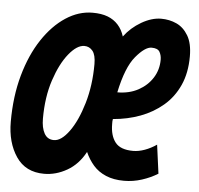

<svg xmlns="http://www.w3.org/2000/svg" viewBox="-47 -586 671 647"><g transform="rotate(5 289.0 -262.5)"><path d="M125 15Q62 15 30 -32.5Q-2 -80 -2 -150Q-2 -236 18 -307.5Q38 -379 72.5 -431Q107 -483 150.5 -511.5Q194 -540 241 -540Q271 -540 292 -532Q313 -524 327.5 -508Q342 -492 349 -469Q372 -500 406.5 -520Q441 -540 473 -540Q501 -540 525 -529Q549 -518 564.5 -492Q580 -466 580 -422Q580 -366 561 -324Q542 -282 508.5 -253.5Q475 -225 432 -209Q389 -193 340 -189Q339 -185 339 -181Q339 -177 339 -172Q339 -133 356.5 -110.5Q374 -88 417 -88Q436 -88 456.5 -95.5Q477 -103 496 -116L509 -19Q485 -4 455.5 5.5Q426 15 395 15Q360 15 334 4Q308 -7 291 -26.5Q274 -46 263 -71Q240 -28 202.5 -6.5Q165 15 125 15ZM148 -101Q173 -101 199.5 -137.5Q226 -174 244 -235Q262 -296 262 -368Q262 -399 251 -412.5Q240 -426 223 -426Q198 -426 170.5 -392Q143 -358 124 -300.5Q105 -243 105 -170Q105 -139 115.5 -120Q126 -101 148 -101ZM347 -280Q387 -280 417.5 -296.5Q448 -313 465.5 -340.5Q483 -368 483 -402Q483 -417 476.5 -428.5Q470 -440 449 -440Q427 -440 396 -403Q365 -366 347 -280Z"/></g></svg>

Font: Ubuntu Sans Mono
Style: Bold Italic
Weight: 700
Italic angle: -13.5°
Monospace: yes
Designer: Dalton Maag Ltd
Foundry: Dalton Maag Ltd
Version: Version 1.006